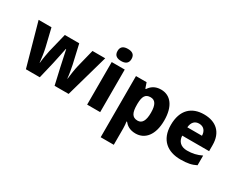

<svg xmlns="http://www.w3.org/2000/svg" viewBox="-116 -1336 2668 2145"><g transform="rotate(30 1218.0 -263.5)"><path d="M485 -215 534 0H715L870 -549H706L649 -321C637 -274 624 -183 620 -141H617C614 -185 598 -271 591 -304L535 -549H349L289 -305C285 -286 266 -186 263 -141H260C256 -186 244 -272 232 -321L177 -549H11L164 0H343L393 -210C404 -262 431 -385 437 -420H441C448 -385 474 -262 485 -215Z M1039 -767C989 -767 948 -750 948 -689C948 -629 989 -611 1039 -611C1088 -611 1129 -629 1129 -689C1129 -750 1088 -767 1039 -767ZM1122 -549H954V0H1122Z M1587 -559C1509 -559 1464 -522 1436 -479H1428L1404 -549H1267V240H1436V28C1436 -4 1433 -32 1429 -57H1436C1463 -24 1504 10 1582 10C1702 10 1789 -88 1789 -276C1789 -460 1710 -559 1587 -559ZM1528 -426C1588 -426 1617 -380 1617 -278C1617 -175 1588 -126 1530 -126C1458 -126 1436 -179 1436 -277V-292C1438 -382 1460 -426 1528 -426Z M2142 -559C1983 -559 1877 -466 1877 -271C1877 -78 1996 10 2162 10C2251 10 2307 -2 2361 -30V-155C2300 -126 2246 -113 2176 -113C2095 -113 2050 -159 2047 -231H2394V-309C2394 -473 2297 -559 2142 -559ZM2145 -442C2207 -442 2238 -398 2239 -340H2050C2056 -410 2093 -442 2145 -442Z"/></g></svg>

Font: Noto Sans Bengali UI ExtraBold
Style: Regular
Weight: 800
Designer: Jelle Bosma - Monotype Design Team
Foundry: Monotype Imaging Inc.
Version: Version 2.003